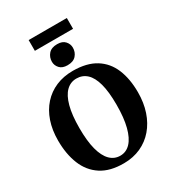

<svg xmlns="http://www.w3.org/2000/svg" viewBox="-257 -1240 1247 1387"><g transform="rotate(-30 366.0 -546.0)"><path d="M361.5 11Q245.5 12 172 -36Q98.5 -84 63.8 -170Q29 -256 29 -369Q29 -456.5 53.2 -527.2Q77.5 -598 122.8 -648.2Q168 -698.5 231.2 -725.5Q294.5 -752.5 373 -752.5Q488.5 -752 561.5 -706.5Q634.5 -661 669 -578.2Q703.5 -495.5 703.5 -383.5Q703.5 -296 679.2 -224Q655 -152 610 -99.5Q565 -47 502 -18.2Q439 10.5 361.5 11ZM365 -49.5Q414.5 -49.5 450.2 -87.2Q486 -125 505.2 -199.2Q524.5 -273.5 524.5 -382.5Q524.5 -490.5 506 -558.5Q487.5 -626.5 452.2 -659Q417 -691.5 367 -691.5Q317.5 -691.5 281.8 -656.5Q246 -621.5 226.8 -550Q207.5 -478.5 207.5 -369.5Q207.5 -262 226.2 -191.2Q245 -120.5 280.2 -85Q315.5 -49.5 365 -49.5ZM361 -806Q318 -806 296.5 -829.8Q275 -853.5 275 -884Q275 -921.5 298.8 -948.8Q322.5 -976 370.5 -976H371.5Q414.5 -976 436 -952Q457.5 -928 457.5 -897.5Q457.5 -860 433.8 -833Q410 -806 362 -806ZM526.5 -1104.5V-1014.5H208V-1104.5Z"/></g></svg>

Font: Merriweather 28pt ExtraBold
Style: Regular
Weight: 800
Version: Version 2.100